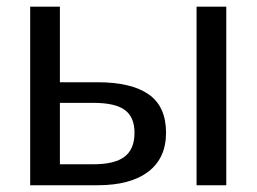

<svg xmlns="http://www.w3.org/2000/svg" viewBox="-20 -548 759 568"><path d="M268.6 -304.7H157.2V-528.3H69.3V0H269C333.5 0 383.3 -13.3 418.5 -40C453.6 -66.7 471.2 -105.1 471.2 -155.3C471.2 -207 454.1 -244.9 419.9 -268.8C385.7 -292.7 335.3 -304.7 268.6 -304.7ZM157.2 -62V-243.7H256.3C299.6 -243.7 330.7 -236.6 349.6 -222.4C368.5 -208.3 377.9 -185.9 377.9 -155.3C377.9 -123 368.2 -99.4 348.6 -84.5C329.1 -69.5 298.2 -62 255.9 -62ZM561.5 0H649.4V-528.3H561.5Z"/></svg>

Font: Arimo
Style: Regular
Weight: 400
Designer: Steve Matteson
Foundry: Monotype Imaging Inc.
Version: Version 1.32